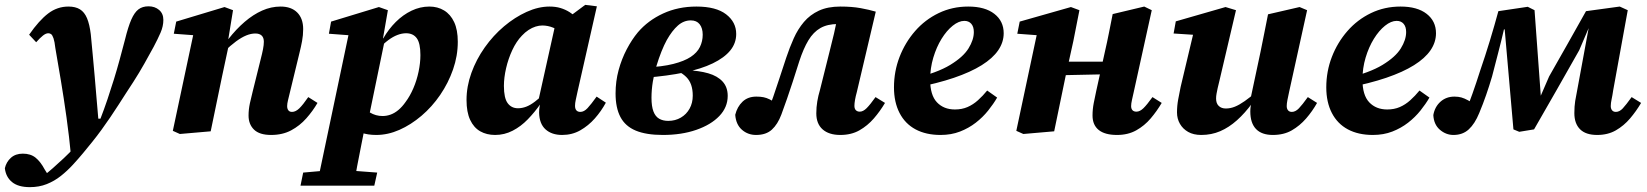

<svg xmlns="http://www.w3.org/2000/svg" viewBox="-104 -541 6785 791"><path d="M19 230Q-29 230 -54.5 209Q-80 188 -84 152Q-78 126 -59 109Q-40 92 -10 92Q22 92 42.5 108.5Q63 125 80 157L95 181H77H93H78Q93 170 114 151.5Q135 133 158.5 111Q182 89 201 68Q228 39 255.5 10Q283 -19 308 -47Q325 -91 339 -132.5Q353 -174 365.5 -214.5Q378 -255 389 -295.5Q400 -336 411 -378Q424 -431 437 -460.5Q450 -490 466.5 -502.5Q483 -515 508 -515Q534 -515 551.5 -500Q569 -485 569 -459Q569 -433 557.5 -406.5Q546 -380 529 -348Q511 -315 490.5 -278.5Q470 -242 445 -203Q431 -182 416 -158.5Q401 -135 384.5 -109.5Q368 -84 350.5 -58Q333 -32 314 -6Q295 20 276.5 43Q258 66 238.5 89.5Q219 113 196 138Q173 163 146.5 184Q120 205 88.5 217.5Q57 230 19 230ZM189 105Q181 21 170 -57.5Q159 -136 147 -208Q135 -280 124 -343Q121 -370 116.5 -383Q112 -396 107 -400Q102 -404 95 -404Q85 -404 73 -394.5Q61 -385 45 -367L16 -398Q57 -457 94.5 -485.5Q132 -514 178 -514Q207 -514 225.5 -502.5Q244 -491 254.5 -466Q265 -441 270 -400Q274 -359 278 -315.5Q282 -272 286 -227.5Q290 -183 293.5 -139Q297 -95 301 -52H333Z M637 11 608 -2 698 -425 747 -392 612 -402 622 -452 821 -512 856 -499 834 -364 839 -358 811 -227Q799 -170 787.5 -113.5Q776 -57 764 0ZM1013 15Q965 15 942.5 -7Q920 -29 920 -65Q920 -90 925.5 -115.5Q931 -141 937 -164L970 -297Q976 -320 979.5 -338Q983 -356 983 -369Q983 -386 974 -394.5Q965 -403 948 -403Q930 -403 910.5 -395Q891 -387 868.5 -370.5Q846 -354 818 -327L815 -380H837Q869 -421 904 -451Q939 -481 976 -497.5Q1013 -514 1052 -514Q1096 -514 1120.5 -489.5Q1145 -465 1145 -421Q1145 -396 1140.5 -372Q1136 -348 1130 -324L1090 -159Q1086 -142 1082.5 -128Q1079 -114 1079 -104Q1079 -93 1084 -86.5Q1089 -80 1099 -80Q1114 -80 1129 -94.5Q1144 -109 1166 -141L1204 -117Q1185 -84 1158 -53.5Q1131 -23 1095.5 -4Q1060 15 1013 15Z M1134 224 1145 170 1259 160H1317L1450 170L1438 224ZM1201 224 1337 -422 1385 -392 1251 -402 1260 -452 1457 -512 1494 -499 1473 -378 1481 -375 1412 -41 1402 -32Q1393 15 1384 58.5Q1375 102 1367.5 143Q1360 184 1353 224ZM1446 15Q1411 15 1384 5.5Q1357 -4 1333 -23L1372 -120Q1396 -92 1420 -77.5Q1444 -63 1472 -63Q1489 -63 1505.5 -69Q1522 -75 1537.5 -88Q1553 -101 1567 -121Q1585 -145 1599 -177.5Q1613 -210 1620.5 -246Q1628 -282 1628 -314Q1628 -363 1613 -383.5Q1598 -404 1569 -404Q1552 -404 1533.5 -397Q1515 -390 1495.5 -375.5Q1476 -361 1456 -339L1454 -383H1475Q1497 -421 1526.5 -450.5Q1556 -480 1591.5 -497Q1627 -514 1665 -514Q1699 -514 1725.5 -498Q1752 -482 1767 -450Q1782 -418 1782 -369Q1782 -311 1762.5 -255Q1743 -199 1709.5 -150Q1676 -101 1632.5 -64Q1589 -27 1541.5 -6Q1494 15 1446 15Z M1936 15Q1901 15 1874.5 0Q1848 -15 1833 -47Q1818 -79 1818 -129Q1818 -185 1838 -240.5Q1858 -296 1893 -345.5Q1928 -395 1972.5 -432.5Q2017 -470 2065.5 -492Q2114 -514 2160 -514Q2185 -514 2205 -508Q2225 -502 2242.5 -491Q2260 -480 2277 -464L2220 -399Q2197 -418 2175 -427Q2153 -436 2130 -436Q2117 -436 2102.5 -431.5Q2088 -427 2073.5 -417.5Q2059 -408 2046 -394Q2023 -370 2006.5 -334.5Q1990 -299 1981 -260Q1972 -221 1972 -187Q1972 -137 1987.5 -116Q2003 -95 2030 -95Q2047 -95 2064 -101.5Q2081 -108 2100 -122.5Q2119 -137 2142 -159L2144 -112H2122Q2099 -79 2070.5 -49.5Q2042 -20 2008 -2.5Q1974 15 1936 15ZM2212 15Q2169 15 2143.5 -8Q2118 -31 2117 -77Q2117 -84 2117.5 -90Q2118 -96 2119 -101.5Q2120 -107 2121 -112L2111 -113L2186 -450L2213 -451L2307 -521L2355 -515L2275 -162Q2271 -143 2268 -129.5Q2265 -116 2265 -105Q2265 -93 2270.5 -86.5Q2276 -80 2287 -80Q2302 -80 2316.5 -95.5Q2331 -111 2354 -143L2392 -118Q2373 -83 2346.5 -53Q2320 -23 2286.5 -4Q2253 15 2212 15Z M2627 15Q2558 15 2515 -3Q2472 -21 2452 -59Q2432 -97 2432 -156Q2432 -206 2444.5 -252Q2457 -298 2478 -338Q2499 -378 2524 -408Q2566 -457 2628 -485.5Q2690 -514 2765 -514Q2846 -514 2887.5 -482Q2929 -450 2929 -401Q2929 -363 2904.5 -333Q2880 -303 2832.5 -280Q2785 -257 2715.5 -242.5Q2646 -228 2556 -221V-263Q2624 -266 2669.5 -277.5Q2715 -289 2741.5 -306.5Q2768 -324 2779.5 -347.5Q2791 -371 2791 -398Q2791 -425 2778.5 -441Q2766 -457 2742 -457Q2713 -457 2689 -436Q2665 -415 2643 -376Q2632 -356 2621 -328.5Q2610 -301 2600.5 -269.5Q2591 -238 2585.5 -204.5Q2580 -171 2580 -138Q2580 -103 2588 -82Q2596 -61 2611.5 -52Q2627 -43 2649 -43Q2678 -43 2701 -56.5Q2724 -70 2737 -93.5Q2750 -117 2750 -147Q2750 -172 2743.5 -191Q2737 -210 2723.5 -223.5Q2710 -237 2692 -246L2721 -269L2722 -252Q2776 -250 2814 -239Q2852 -228 2873 -205Q2894 -182 2894 -146Q2894 -99 2859.5 -63Q2825 -27 2764.5 -6Q2704 15 2627 15Z M3011 15Q2977 15 2952.5 -6.5Q2928 -28 2925 -68Q2933 -101 2955 -122Q2977 -143 3012 -143Q3029 -143 3041.5 -140.5Q3054 -138 3067 -131.5Q3080 -125 3096 -114L3113 -103L3078 -54L3055 -73Q3069 -106 3081.5 -142Q3094 -178 3107 -218Q3120 -258 3135 -303Q3149 -345 3166 -383Q3183 -421 3208 -450.5Q3233 -480 3269.5 -497Q3306 -514 3358 -514Q3406 -514 3441.5 -507.5Q3477 -501 3504 -493L3426 -162Q3421 -144 3418.5 -129.5Q3416 -115 3416 -105Q3416 -93 3422 -87Q3428 -81 3438 -81Q3452 -81 3466.5 -95.5Q3481 -110 3503 -141L3542 -117Q3522 -83 3496 -53Q3470 -23 3436.5 -4Q3403 15 3358 15Q3311 15 3285 -8Q3259 -31 3259 -74Q3259 -99 3263 -123Q3267 -147 3274 -170L3313 -326Q3323 -364 3332 -403Q3341 -442 3349 -482L3405 -436Q3393 -438 3378.5 -440Q3364 -442 3348 -442Q3305 -442 3276 -425.5Q3247 -409 3226.5 -375Q3206 -341 3189 -289Q3174 -242 3162 -204.5Q3150 -167 3138.5 -134.5Q3127 -102 3115 -69Q3100 -29 3076 -7Q3052 15 3011 15Z M3771 15Q3711 15 3668 -8Q3625 -31 3602 -75.5Q3579 -120 3579 -181Q3579 -247 3602 -306.5Q3625 -366 3666 -413Q3707 -460 3763 -487Q3819 -514 3885 -514Q3954 -514 3992.5 -484Q4031 -454 4031 -404Q4031 -367 4008.5 -334Q3986 -301 3940.5 -272.5Q3895 -244 3826 -220.5Q3757 -197 3663 -179L3661 -218Q3757 -241 3810.5 -273.5Q3864 -306 3886 -341.5Q3908 -377 3908 -409Q3908 -431 3897.5 -443Q3887 -455 3869 -455Q3846 -455 3821 -435Q3796 -415 3775 -381Q3754 -347 3741 -303.5Q3728 -260 3728 -213Q3728 -149 3756 -119.5Q3784 -90 3830 -90Q3859 -90 3882 -100Q3905 -110 3925 -128Q3945 -146 3963 -168L4004 -139Q3989 -113 3967 -85.5Q3945 -58 3916 -35.5Q3887 -13 3851 1Q3815 15 3771 15Z M4112 11 4083 -2 4173 -425 4222 -392 4087 -402 4097 -452 4308 -512 4343 -499 4318 -372 4286 -227Q4274 -170 4262.5 -113.5Q4251 -57 4239 0ZM4217 -230V-287H4501V-236ZM4498 15Q4448 15 4422.5 -5.5Q4397 -26 4397 -65Q4397 -91 4402 -116.5Q4407 -142 4412 -165L4448 -328Q4457 -367 4464.5 -405Q4472 -443 4480 -483L4610 -514L4641 -499L4567 -163Q4563 -145 4559.5 -129.5Q4556 -114 4556 -104Q4556 -93 4561.5 -87Q4567 -81 4578 -81Q4592 -81 4606.5 -95Q4621 -109 4644 -141L4682 -117Q4662 -83 4636.5 -53Q4611 -23 4577 -4Q4543 15 4498 15Z M4845 15Q4813 15 4791 2.5Q4769 -10 4757 -31Q4745 -52 4745 -78Q4745 -105 4750 -132Q4755 -159 4760 -183L4818 -427L4854 -395L4731 -403L4740 -453L4945 -512L4988 -499L4919 -205Q4915 -190 4912.5 -178Q4910 -166 4908 -155.5Q4906 -145 4906 -135Q4906 -115 4917 -104.5Q4928 -94 4946 -94Q4965 -94 4983.5 -101.5Q5002 -109 5024 -124.5Q5046 -140 5073 -163L5082 -116H5055Q5025 -75 4992 -45.5Q4959 -16 4923 -0.5Q4887 15 4845 15ZM5140 15Q5094 15 5070.5 -9.5Q5047 -34 5047 -82Q5047 -92 5048.5 -102.5Q5050 -113 5053 -125H5046L5089 -327Q5097 -366 5104.5 -404Q5112 -442 5120 -482L5250 -512L5281 -499L5207 -163Q5203 -145 5200 -129.5Q5197 -114 5197 -104Q5197 -93 5202.5 -86.5Q5208 -80 5218 -80Q5233 -80 5247 -94.5Q5261 -109 5284 -141L5322 -117Q5303 -83 5277 -53Q5251 -23 5218 -4Q5185 15 5140 15Z M5552 15Q5492 15 5449 -8Q5406 -31 5383 -75.5Q5360 -120 5360 -181Q5360 -247 5383 -306.5Q5406 -366 5447 -413Q5488 -460 5544 -487Q5600 -514 5666 -514Q5735 -514 5773.5 -484Q5812 -454 5812 -404Q5812 -367 5789.5 -334Q5767 -301 5721.5 -272.5Q5676 -244 5607 -220.5Q5538 -197 5444 -179L5442 -218Q5538 -241 5591.5 -273.5Q5645 -306 5667 -341.5Q5689 -377 5689 -409Q5689 -431 5678.5 -443Q5668 -455 5650 -455Q5627 -455 5602 -435Q5577 -415 5556 -381Q5535 -347 5522 -303.5Q5509 -260 5509 -213Q5509 -149 5537 -119.5Q5565 -90 5611 -90Q5640 -90 5663 -100Q5686 -110 5706 -128Q5726 -146 5744 -168L5785 -139Q5770 -113 5748 -85.5Q5726 -58 5697 -35.5Q5668 -13 5632 1Q5596 15 5552 15Z M5884 15Q5853 15 5828 -6.5Q5803 -28 5801 -67Q5807 -101 5830.5 -122Q5854 -143 5888 -143Q5904 -143 5916.5 -139.5Q5929 -136 5944.5 -127.5Q5960 -119 5984 -103L5950 -54L5930 -71Q5938 -90 5946 -111Q5954 -132 5962 -154.5Q5970 -177 5978 -201Q5986 -225 5994 -250Q6015 -311 6034 -373.5Q6053 -436 6069 -495L6190 -513L6218 -499L6245 -129H6236L6278 -226Q6315 -291 6353.5 -359Q6392 -427 6430 -495L6569 -514L6602 -499L6542 -169Q6539 -148 6535.5 -132Q6532 -116 6532 -104Q6532 -93 6537.5 -86.5Q6543 -80 6553 -80Q6568 -80 6581.5 -94.5Q6595 -109 6618 -141L6657 -117Q6637 -83 6611.5 -53Q6586 -23 6553 -4Q6520 15 6476 15Q6429 15 6405.5 -8.5Q6382 -32 6382 -75Q6382 -103 6385.5 -125Q6389 -147 6394 -171L6449 -469L6476 -430H6443L6402 -334Q6356 -252 6309.5 -171Q6263 -90 6216 -8L6155 2L6131 -8L6095 -420H6092Q6081 -372 6068 -322.5Q6055 -273 6043 -226Q6037 -206 6031 -187Q6025 -168 6018.5 -149.5Q6012 -131 6005 -112.5Q5998 -94 5990 -75Q5972 -31 5947 -8Q5922 15 5884 15Z"/></svg>

Font: Source Serif 4
Style: Bold Italic
Weight: 700
Italic angle: -12°
Designer: Frank Grießhammer
Foundry: Adobe Systems Incorporated
Version: Version 4.004;hotconv 1.0.116;makeotfexe 2.5.65601